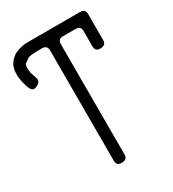

<svg xmlns="http://www.w3.org/2000/svg" viewBox="-184 -875 868 964"><g transform="rotate(-30 250.0 -393.5)"><path d="M429.7 -564.5Q400.4 -564.5 400.4 -592.8V-682.6Q400.4 -711.9 371.1 -711.9H297.9Q268.6 -711.9 268.6 -682.6V-43Q268.6 -13.7 235.4 -13.7Q206.1 -13.7 206.1 -43V-682.6Q206.1 -711.9 176.8 -711.9H142.6L115.2 -710L95.7 -706.1L66.4 -684.6L63.5 -672.9L62.5 -655.3L65.4 -632.8L76.2 -600.6Q86.9 -573.2 56.6 -559.6Q30.3 -546.9 19.5 -573.2L14.6 -584L4.9 -619.1L0 -651.4L1 -682.6L8.8 -710.9L25.4 -735.4L48.8 -754.9L76.2 -766.6L107.4 -773.4L142.6 -774.4H433.6Q462.9 -774.4 462.9 -745.1V-593.8Q462.9 -564.5 429.7 -564.5Z"/></g></svg>

Font: B2 Hana
Style: Regular
Weight: 500
Version: 2020-08-05; (max)